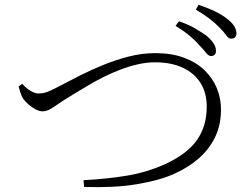

<svg xmlns="http://www.w3.org/2000/svg" viewBox="-20 -810 1040 795"><path d="M856 -578Q844 -577 833 -591.5Q822 -606 805 -623Q789 -642 765 -662Q741 -682 707 -703L721 -722Q759 -709 786.5 -693Q814 -677 834 -663Q873 -630 874 -603Q875 -591 870 -585Q865 -579 856 -578ZM326 -64Q425 -69 507.5 -83Q590 -97 665 -131Q754 -172 795 -229.5Q836 -287 836 -368Q836 -426 810 -467Q784 -508 736 -530Q688 -552 623 -552Q587 -552 550 -543.5Q513 -535 476.5 -521Q440 -507 406.5 -490Q373 -473 344 -455.5Q315 -438 291 -424Q233 -389 205.5 -369Q178 -349 157 -349Q143 -349 127 -357.5Q111 -366 97.5 -378Q84 -390 76 -401Q69 -412 65 -425Q61 -438 57 -452L72 -463Q89 -444 107 -433.5Q125 -423 139 -423Q150 -423 160.5 -425Q171 -427 188 -434.5Q205 -442 233 -457Q267 -475 311.5 -497.5Q356 -520 407.5 -541Q459 -562 513.5 -576Q568 -590 623 -590Q691 -590 742 -571Q793 -552 827 -519Q861 -486 878 -444.5Q895 -403 895 -357Q895 -293 871 -243Q847 -193 804.5 -155.5Q762 -118 707 -93Q676 -78 634.5 -66.5Q593 -55 545 -47Q497 -39 442 -36.5Q387 -34 328 -36ZM938 -650Q927 -649 916.5 -664Q906 -679 888 -697Q869 -716 847 -733Q825 -750 791 -770L802 -790Q841 -777 870 -763Q899 -749 918 -734Q938 -719 948 -704.5Q958 -690 959 -674Q960 -664 954.5 -657Q949 -650 938 -650Z"/></svg>

Font: Noto Serif HK ExtraLight Light
Style: Regular
Weight: 300
Version: Version 2.002-H1;hotconv 1.1.0;makeotfexe 2.6.0